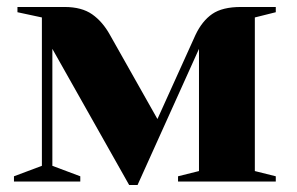

<svg xmlns="http://www.w3.org/2000/svg" viewBox="-20 -520 850 550"><path d="M130 -380V-45L210 -15V0H20V-15L100 -45V-470L30 -485V-500H165Q214 -500 244 -479Q274 -458 295 -420L431 -179L540 -420Q559 -460 588 -480Q617 -500 670 -500H770V-485L710 -470V-30L770 -15V0H490V-15L550 -30V-380L374 10H350Z"/></svg>

Font: Yeseva One
Style: Regular
Weight: 400
Designer: Jovanny Lemonad
Foundry: Jovanny Lemonad
Version: Version 2.000